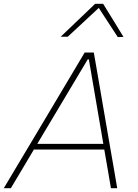

<svg xmlns="http://www.w3.org/2000/svg" viewBox="-36 -989 724 1009"><path d="M-16 0Q18.5 -58 56.5 -121.8Q94.5 -185.5 129 -243L275 -488Q312.5 -551 344.2 -604.2Q376 -657.5 409 -713H457Q466 -660.5 475.5 -606.5Q485 -552.5 496 -487L538 -243Q548.5 -183 559.5 -119.8Q570.5 -56.5 580 0H547Q538.5 -48.5 529.8 -100.5Q521 -152.5 512 -203H142Q112 -152.5 81.5 -101.2Q51 -50 21 0ZM185 -275Q173 -255 160 -233H507Q503.5 -253.5 500 -274L431 -677H425ZM583 -794Q558.5 -832 533.2 -870.5Q508 -909 483 -947.5Q441.5 -908.5 401.5 -871.5Q361.5 -834.5 320 -796H283Q329.5 -840.5 373.8 -882.8Q418 -925 464 -969H506Q532.5 -925.5 559.8 -881.8Q587 -838 613 -795Z"/></svg>

Font: Commissioner Thin
Style: Italic
Weight: 100
Italic angle: -12°
Designer: Kostas Bartsokas
Foundry: Kostas Bartsokas
Version: Version 1.000; ttfautohint (v1.8.3)